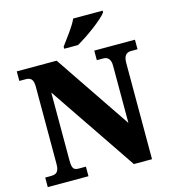

<svg xmlns="http://www.w3.org/2000/svg" viewBox="-132 -1038 1021 1144"><g transform="rotate(-15 378.5 -465.5)"><path d="M328 -784V-771H413C479 -808 585 -886 608 -921V-931H426C407 -886 356 -823 328 -784ZM20 0H271V-59H231C198 -59 186 -66 186 -120V-539L551 0H663V-594C663 -639 681 -655 709 -655H749V-714H498V-655H538C563 -655 583 -641 583 -598V-245L266 -714H20V-655H59C84 -655 106 -648 106 -598V-120C106 -66 85 -59 51 -59H20Z"/></g></svg>

Font: Noto Serif Georgian SemiCondensed Black
Style: Regular
Weight: 900
Width: 4
Designer: Monotype Design Team, Akaki Razmadze
Foundry: Google LLC
Version: Version 2.003